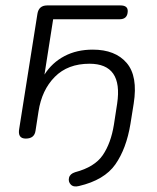

<svg xmlns="http://www.w3.org/2000/svg" viewBox="-20 -505 580 708"><path d="M271 181Q251 186 241 175.5Q231 165 234.5 150.5Q238 136 257 130Q329 111 359 67Q389 23 400 -45L412 -123Q434 -270 310 -270Q230 -270 182 -221.5Q134 -173 122 -94L111 -23Q107 6 75 6Q44 6 51 -31L118 -454Q123 -485 154 -485H424Q452 -485 451 -463Q450 -434 421 -434H176L144 -230Q172 -274 217.5 -298Q263 -322 322 -322Q405 -322 447 -273Q489 -224 473 -123L461 -48Q446 43 405.5 101Q365 159 271 181Z"/></svg>

Font: Nunito Light
Style: Italic
Weight: 300
Italic angle: -9°
Designer: Vernon Adams
Foundry: Vernon Adams
Version: Version 3.601; ttfautohint (v1.8.2.53-6de2)